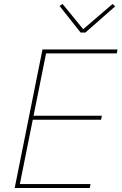

<svg xmlns="http://www.w3.org/2000/svg" viewBox="-20 -947 612 967"><path d="M432 0H54L194 -698H572L568 -678H212L149 -364H493L489 -344H145L80 -20H436ZM410 -783H386L280 -917L295 -927L399 -800L547 -927L560 -915Z"/></svg>

Font: IBM Plex Sans Thin
Style: Italic
Weight: 250
Italic angle: -11.31°
Designer: Mike Abbink, Paul van der Laan, Pieter van Rosmalen
Foundry: Bold Monday
Version: Version 3.201